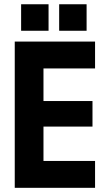

<svg xmlns="http://www.w3.org/2000/svg" viewBox="-20 -899 516 919"><path d="M435 -700V-571.4H139.4V-700ZM188.1 -700V0H50.6V-700ZM422.7 -415.4V-293.1H139.4V-415.4ZM435 -128.6V0H139.4V-128.6ZM81.1 -878.6H212.4V-751.8H81.1ZM263.2 -878.6H394.5V-751.8H263.2Z"/></svg>

Font: TASA Explorer VF
Style: Regular
Weight: 400
Designer: Weizhong Zhang
Foundry: Local Remote
Version: Version 1.000;Glyphs 3.2 (3192)